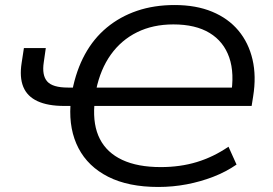

<svg xmlns="http://www.w3.org/2000/svg" viewBox="-20 -734 1084 763"><path d="M609 9Q490 9 410 -31.5Q330 -72 292 -145Q254 -218 260 -315L274 -313H235Q170 -313 129 -332Q88 -351 72.5 -389Q57 -427 66 -484L75 -543H162L154 -487Q146 -435 167.5 -410.5Q189 -386 250 -386H284L267 -373Q283 -455 317.5 -518Q352 -581 404.5 -624.5Q457 -668 524.5 -691Q592 -714 674 -714Q759 -714 823 -687.5Q887 -661 927.5 -612.5Q968 -564 983.5 -497.5Q999 -431 986 -351L980 -313H343L355 -316Q349 -236 377 -181.5Q405 -127 466 -98.5Q527 -70 619 -70Q696 -70 762 -90Q828 -110 888 -151L920 -80Q878 -51 827.5 -31.5Q777 -12 722 -1.5Q667 9 609 9ZM669 -637Q588 -637 525 -606Q462 -575 420.5 -517Q379 -459 362 -377L349 -386H923L897 -352Q913 -442 891 -505.5Q869 -569 813 -603Q757 -637 669 -637Z"/></svg>

Font: Nunito Sans 10pt SemiExpanded
Style: Italic
Weight: 400
Width: 6
Italic angle: -9°
Designer: Vernon Adams
Foundry: Vernon Adams
Version: Version 3.101;gftools[0.9.27]